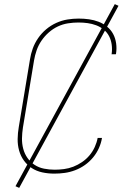

<svg xmlns="http://www.w3.org/2000/svg" viewBox="-20 -833 640 930"><path d="M243 8Q213 8 185 2Q157 -4 134.5 -18.5Q112 -33 96 -55Q80 -77 72.5 -104Q65 -131 65.5 -160Q66 -189 71 -218L125 -544Q129 -571 138.5 -597.5Q148 -624 164.5 -648Q181 -672 203.5 -691Q226 -710 252.5 -722Q279 -734 306.5 -738.5Q334 -743 361 -743Q387 -743 411.5 -739.5Q436 -736 458 -727.5Q480 -719 498.5 -704Q517 -689 528 -668.5Q539 -648 542.5 -623Q546 -598 542 -573L541 -570H520L521 -573Q524 -595 521 -617Q518 -639 508.5 -657.5Q499 -676 482.5 -689.5Q466 -703 446 -710.5Q426 -718 404.5 -721Q383 -724 360 -724Q335 -724 309.5 -720Q284 -716 260.5 -705Q237 -694 216.5 -676Q196 -658 181 -636Q166 -614 157.5 -589.5Q149 -565 145 -541L91 -215Q87 -189 86.5 -163Q86 -137 92.5 -112.5Q99 -88 113 -68Q127 -48 147.5 -34.5Q168 -21 193.5 -16Q219 -11 245 -11Q267 -11 290 -14Q313 -17 335 -25.5Q357 -34 377.5 -48Q398 -62 413.5 -80.5Q429 -99 439 -121Q449 -143 453 -165H474Q470 -140 459 -115.5Q448 -91 430.5 -70Q413 -49 391 -33.5Q369 -18 344 -8.5Q319 1 293.5 4.5Q268 8 243 8ZM73 77 55 69 536 -813 554 -805Z"/></svg>

Font: Iosevka Thin Extended Oblique
Style: Regular
Weight: 100
Width: 7
Italic angle: -9°
Monospace: yes
Designer: Belleve Invis
Foundry: Belleve Invis
Version: Version 32.5.0; ttfautohint (v1.8.4)